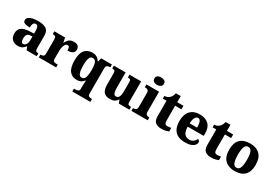

<svg xmlns="http://www.w3.org/2000/svg" viewBox="53 -1968 4826 3386"><g transform="rotate(30 2466.5 -274.5)"><path d="M200 10Q135 10 89 -30Q43 -70 43 -154Q43 -236 98 -275Q153 -314 265 -318L346 -321V-375Q346 -430 333 -457.5Q320 -485 287 -485Q227 -485 227 -377Q155 -377 120 -392.5Q85 -408 85 -446Q85 -483 114.5 -506Q144 -529 193 -539.5Q242 -550 301 -550Q411 -550 466.5 -512.5Q522 -475 522 -381V-128Q522 -87 535 -72Q548 -57 582 -57H586V0H379L356 -62H346Q324 -35 304.5 -19.5Q285 -4 261 3Q237 10 200 10ZM269 -67Q304 -67 325.5 -101Q347 -135 347 -191V-264L310 -261Q260 -258 241 -230.5Q222 -203 222 -151Q222 -67 269 -67Z M628 0V-57H633Q667 -57 686.5 -69.5Q706 -82 706 -129V-411Q706 -455 689 -467Q672 -479 639 -479H636V-536H854L874 -442H879Q904 -498 938.5 -523Q973 -548 1033 -548Q1091 -548 1117 -521.5Q1143 -495 1143 -454Q1143 -403 1105.5 -380Q1068 -357 1005 -357Q1005 -398 996.5 -420Q988 -442 960 -442Q933 -442 916 -416.5Q899 -391 890.5 -352.5Q882 -314 882 -276V-124Q882 -80 900 -68.5Q918 -57 947 -57H981V0Z M1440 225V167H1467Q1499 167 1523 157.5Q1547 148 1547 109V53Q1547 27 1549 -5Q1551 -37 1553 -60H1547Q1526 -30 1491 -10Q1456 10 1402 10Q1306 10 1253 -57.5Q1200 -125 1200 -269Q1200 -414 1254 -480Q1308 -546 1412 -546Q1465 -546 1502.5 -522.5Q1540 -499 1563 -458H1569L1589 -536H1808V-479H1804Q1771 -479 1747 -466.5Q1723 -454 1723 -409V107Q1723 147 1747 157Q1771 167 1804 167H1808V225ZM1457 -68Q1509 -68 1528 -120Q1547 -172 1547 -267Q1547 -370 1528.5 -418.5Q1510 -467 1458 -467Q1414 -467 1395.5 -418.5Q1377 -370 1377 -268Q1377 -172 1395.5 -120Q1414 -68 1457 -68Z M2080 10Q1990 10 1950.5 -39Q1911 -88 1911 -188V-407Q1911 -450 1899.5 -464.5Q1888 -479 1851 -479H1847V-536H2087V-226Q2087 -162 2100 -122.5Q2113 -83 2150 -83Q2192 -83 2210 -123Q2228 -163 2228 -231V-418Q2228 -460 2212 -469.5Q2196 -479 2169 -479H2165V-536H2403V-119Q2403 -76 2419.5 -66.5Q2436 -57 2464 -57H2474V0H2258L2233 -67H2228Q2205 -29 2168.5 -9.5Q2132 10 2080 10Z M2676 -622Q2635 -622 2607 -641Q2579 -660 2579 -698Q2579 -738 2607 -756Q2635 -774 2676 -774Q2715 -774 2744 -756Q2773 -738 2773 -698Q2773 -660 2744 -641Q2715 -622 2676 -622ZM2514 0V-57H2526Q2556 -57 2574.5 -72.5Q2593 -88 2593 -130V-412Q2593 -450 2573.5 -464.5Q2554 -479 2526 -479H2510V-536H2768V-128Q2768 -87 2787 -72Q2806 -57 2835 -57H2846V0Z M3124 10Q3047 10 3004 -25.5Q2961 -61 2961 -149V-464H2886V-519Q2924 -519 2951 -534Q2978 -549 2993 -565Q3007 -580 3019 -604Q3031 -628 3039 -661H3137V-536H3264V-464H3137V-165Q3137 -122 3150 -102.5Q3163 -83 3199 -83Q3219 -83 3238 -85.5Q3257 -88 3273 -92V-19Q3256 -11 3217.5 -0.5Q3179 10 3124 10Z M3606 10Q3470 10 3403 -62.5Q3336 -135 3336 -266Q3336 -406 3403.5 -478Q3471 -550 3594 -550Q3708 -550 3773.5 -489Q3839 -428 3839 -309V-255H3513Q3515 -159 3549 -114.5Q3583 -70 3649 -70Q3700 -70 3731.5 -95.5Q3763 -121 3780 -158Q3796 -153 3807.5 -140.5Q3819 -128 3819 -110Q3819 -82 3797.5 -54.5Q3776 -27 3729 -8.5Q3682 10 3606 10ZM3665 -323Q3665 -398 3649 -439.5Q3633 -481 3598 -481Q3561 -481 3538.5 -440.5Q3516 -400 3515 -323Z M4137 10Q4060 10 4017 -25.5Q3974 -61 3974 -149V-464H3899V-519Q3937 -519 3964 -534Q3991 -549 4006 -565Q4020 -580 4032 -604Q4044 -628 4052 -661H4150V-536H4277V-464H4150V-165Q4150 -122 4163 -102.5Q4176 -83 4212 -83Q4232 -83 4251 -85.5Q4270 -88 4286 -92V-19Q4269 -11 4230.5 -0.5Q4192 10 4137 10Z M4617 10Q4492 10 4420.5 -60Q4349 -130 4349 -271Q4349 -411 4417.5 -480.5Q4486 -550 4620 -550Q4745 -550 4817 -480.5Q4889 -411 4889 -271Q4889 -130 4820 -60Q4751 10 4617 10ZM4619 -57Q4670 -57 4690.5 -111.5Q4711 -166 4711 -271Q4711 -376 4690 -429Q4669 -482 4618 -482Q4567 -482 4547 -429Q4527 -376 4527 -271Q4527 -166 4547.5 -111.5Q4568 -57 4619 -57Z"/></g></svg>

Font: Noto Serif Devanagari ExtraBold
Style: Regular
Weight: 800
Designer: Universal Thirst, Indian Type Foundry and the Monotype Design Team
Foundry: Monotype Imaging Inc.
Version: Version 2.004; ttfautohint (v1.8.4.7-5d5b)